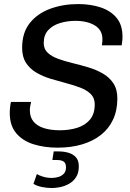

<svg xmlns="http://www.w3.org/2000/svg" viewBox="-20 -716 640 944"><path d="M263 10Q198.8 10 145.2 -6.6Q91.8 -23.2 59.9 -60.9Q28 -98.5 28 -160Q28 -173.5 29.6 -189.5Q31.2 -205.5 34 -214.8H133Q131 -208.8 128.9 -196Q126.8 -183.2 126.8 -173.8Q126.8 -139.8 145 -118Q163.2 -96.2 196.5 -85.9Q229.8 -75.5 274.2 -75.5Q321.5 -75.5 360.4 -87.9Q399.2 -100.2 422.5 -128.1Q445.8 -156 445.8 -202.8Q445.8 -234 426.4 -253.4Q407 -272.8 375 -285Q343 -297.2 305.4 -307.1Q267.8 -317 229.6 -328.5Q191.5 -340 159.5 -358.6Q127.5 -377.2 108.1 -406.5Q88.8 -435.8 88.8 -481.2Q88.8 -555.5 126.6 -602.8Q164.5 -650 227.2 -673Q290 -696 364 -696Q425.8 -696 475.1 -679.5Q524.5 -663 553.4 -628.1Q582.2 -593.2 582.2 -536.2Q582.2 -529.2 581.8 -519.9Q581.2 -510.5 578.2 -493.2H481Q483.2 -509 483.4 -514.5Q483.5 -520 483.5 -524Q483.5 -568 446.5 -590.8Q409.5 -613.5 350.5 -613.5Q309.8 -613.5 273.9 -602.2Q238 -591 216.5 -567.2Q195 -543.5 195 -504.2Q195 -474.5 214.8 -456.4Q234.5 -438.2 266.5 -426.6Q298.5 -415 337.5 -405.6Q376.5 -396.2 415 -384.6Q453.5 -373 485.5 -354.6Q517.5 -336.2 537.2 -306.8Q557 -277.2 557 -232Q557 -173.5 536.1 -128.5Q515.2 -83.5 476.5 -52.9Q437.8 -22.2 383.6 -6.1Q329.5 10 263 10ZM235.5 208.5Q211.2 208.5 186.8 203.6Q162.2 198.8 144.5 188L161.2 139.8Q171 146.2 191.2 152.5Q211.5 158.8 234.2 158.8Q251 158.8 267 154.1Q283 149.5 293.8 138Q304.5 126.5 304.5 106.5Q304.5 85.8 292.8 78.2Q281 70.8 263.2 70.8H237.5L244 28.5H268.2Q294 28.5 316.5 35Q339 41.5 353.2 57.2Q367.5 73 367.5 101.8Q367.5 134 354 155Q340.5 176 319.6 187.6Q298.8 199.2 276.1 203.9Q253.5 208.5 235.5 208.5Z"/></svg>

Font: Chivo Mono Medium
Style: Italic
Weight: 500
Italic angle: -8.05°
Monospace: yes
Designer: Hector Gatti
Foundry: Omnibus-Type
Version: Version 1.008